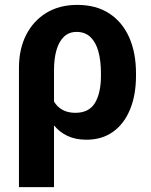

<svg xmlns="http://www.w3.org/2000/svg" viewBox="-20 -558 614 781"><path d="M57.1 203.1V-281.7Q57.1 -358.4 86.4 -416Q115.7 -473.6 168.9 -505.9Q222.2 -538.1 293.9 -538.1Q371.1 -538.1 424.3 -503.4Q477.5 -468.8 505.4 -406.2Q533.2 -343.8 533.2 -259.8V-249.5Q533.2 -171.4 509 -112.8Q484.9 -54.2 439.9 -22Q395 10.3 331.5 10.3Q288.1 10.3 255.6 -4.6Q223.1 -19.5 199.7 -47.9V203.1ZM286.6 -99.1Q342.3 -99.1 366.5 -139.6Q390.6 -180.2 390.6 -249.5V-259.8Q390.6 -311 380.1 -348.9Q369.6 -386.7 347.7 -407.5Q325.7 -428.2 291.5 -428.2Q260.7 -428.2 240.2 -408.7Q219.7 -389.2 209.7 -354.2Q199.7 -319.3 199.7 -272.9V-145Q212.9 -122.6 234.9 -110.8Q256.8 -99.1 286.6 -99.1Z"/></svg>

Font: Roboto Slab LO
Style: Bold
Weight: 700
Designer: Google
Version: Version 2.000